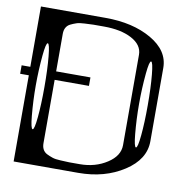

<svg xmlns="http://www.w3.org/2000/svg" viewBox="-83 -833 915 915"><g transform="rotate(10 375.0 -375.0)"><path d="M89.8 -228.5Q95.7 -167 104.5 -167Q113.3 -167 119.1 -228.5Q125 -290 125 -375Q125 -460 119.1 -521.5Q113.3 -583 104.5 -583Q95.7 -583 89.8 -521.5Q83 -449.2 83 -375Q83 -300.8 89.8 -228.5ZM589.8 -228.5Q595.7 -167 604.5 -167Q613.3 -167 619.1 -228.5Q625 -290 625 -375Q625 -460 619.1 -521.5Q613.3 -583 604.5 -583Q595.7 -583 589.8 -521.5Q583 -449.2 583 -375Q583 -300.8 589.8 -228.5ZM542 -167V-604.5Q542 -652.3 488.3 -680.7Q436.5 -708 354.5 -708H303.7Q295.9 -708 260.7 -706.1Q235.4 -705.1 221.7 -700.2Q207 -695.3 193.4 -688.5Q179.7 -681.6 172.9 -668Q167 -656.2 167 -639.6V-458H333V-417H167V-110.4Q167 -93.8 172.9 -82Q179.7 -68.4 193.4 -61.5Q207 -54.7 221.7 -49.8Q235.4 -44.9 260.7 -43.9Q295.9 -42 303.7 -42H354.5Q429.7 -42 486.3 -79.1Q542 -115.2 542 -167ZM667 -208Q667 -120.1 575.2 -60.5Q482.4 0 354.5 0H42V-417H0V-458H42V-750H354.5Q487.3 -750 577.1 -698.2Q667 -646.5 667 -562.5Z"/></g></svg>

Font: okolaksMetalik
Style: bold
Weight: 700
Width: 7
Version: Version 0.6